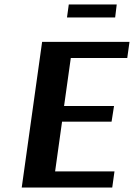

<svg xmlns="http://www.w3.org/2000/svg" viewBox="-20 -837 598 857"><path d="M494 -759H279L287 -817H501ZM481 0H77L168 -650H558L548 -578H296L266 -364H489L478 -294H257L226 -72H491Z"/></svg>

Font: Arsenal SC
Style: Bold Italic
Weight: 700
Italic angle: -9.10001°
Designer: Andrij Shevchenko
Foundry: Stairsfor
Version: Version 2.001; ttfautohint (v1.8.4.7-5d5b)